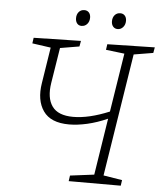

<svg xmlns="http://www.w3.org/2000/svg" viewBox="-57 -898 800 948"><g transform="rotate(5 342.5 -424.0)"><path d="M581 -28 577 0H319L323 -28L442 -43L486 -324Q434 -301 385.5 -290Q337 -279 296 -279Q205 -279 168 -332Q131 -385 145 -471L173 -649L81 -662L85 -690L319 -695L314 -667L219 -651L191 -476Q179 -401 208.5 -359.5Q238 -318 313 -318Q391 -318 492 -360L538 -651L446 -662L450 -690L685 -695L680 -667L584 -651L488 -43ZM315 -769Q301 -769 293 -779Q285 -789 285 -805Q285 -824 295.5 -836Q306 -848 323 -848Q337 -848 345.5 -838.5Q354 -829 354 -813Q354 -794 343 -781.5Q332 -769 315 -769ZM494 -769Q480 -769 471.5 -779Q463 -789 463 -805Q463 -824 473.5 -836Q484 -848 501 -848Q515 -848 523.5 -838.5Q532 -829 532 -813Q532 -794 521 -781.5Q510 -769 494 -769Z"/></g></svg>

Font: Bitter Light
Style: Italic
Weight: 300
Italic angle: -9°
Designer: Sol Matas, and Bitter project Authors
Foundry: Sol Matas
Version: Version 2.001